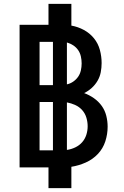

<svg xmlns="http://www.w3.org/2000/svg" viewBox="-20 -863 640 990"><path d="M230 107V0H81V-735H230V-843H348V-731Q382 -725 412.5 -708.5Q443 -692 464.5 -665.5Q486 -639 495 -605.5Q504 -572 504 -538Q504 -514 499.5 -490.5Q495 -467 483 -446.5Q471 -426 453.5 -410Q436 -394 414 -383Q441 -373 464.5 -356.5Q488 -340 504.5 -317Q521 -294 528 -266Q535 -238 535 -210Q535 -171 523 -134Q511 -97 484.5 -69Q458 -41 422 -25Q386 -9 348 -3V107ZM184 -424H253V-647H184ZM325 -428Q343 -432 358 -442.5Q373 -453 383 -467.5Q393 -482 397 -500Q401 -518 401 -536Q401 -554 397 -572Q393 -590 383 -604.5Q373 -619 358 -629Q343 -639 325 -644ZM253 -88V-337H184V-88ZM325 -90Q347 -93 368 -103Q389 -113 403.5 -129.5Q418 -146 425 -167.5Q432 -189 432 -212Q432 -234 425.5 -256Q419 -278 404 -295Q389 -312 368 -321.5Q347 -331 325 -335Z"/></svg>

Font: Iosevka SS04 Extended
Style: Bold
Weight: 700
Width: 7
Monospace: yes
Designer: Belleve Invis
Foundry: Belleve Invis
Version: Version 19.0.0; ttfautohint (v1.8.4)